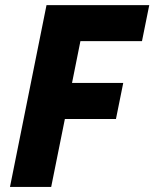

<svg xmlns="http://www.w3.org/2000/svg" viewBox="-20 -740 611 760"><path d="M164.1 -719.7H570.8L542 -577.1H298.3L265.1 -411.6H467.8L439 -269H236.8L182.6 0H19.5Z"/></svg>

Font: Reddit Sans Fudge ExBold Italic
Style: Regular
Weight: 800
Italic angle: -11.25°
Designer: Stephen Hutchings
Version: Version 1.013